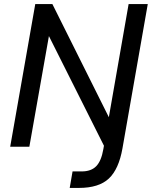

<svg xmlns="http://www.w3.org/2000/svg" viewBox="-20 -720 745 942"><path d="M336 121H381Q427 121 452 95.5Q477 70 487 12L490 -5L220 -543L124 0H30L153 -700H237L514 -145L611 -700H705L581 7Q563 110 514 156Q465 202 367 202H322Z"/></svg>

Font: Bai Jamjuree Medium
Style: Italic
Weight: 500
Italic angle: -10°
Version: Version 1.000; ttfautohint (v1.6)